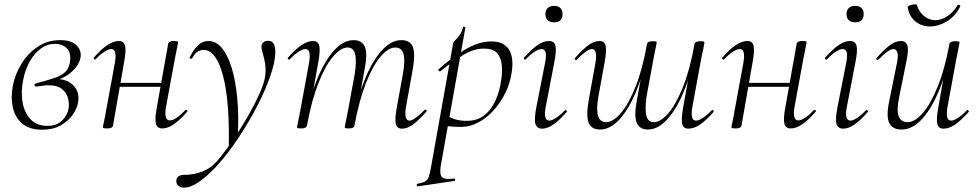

<svg xmlns="http://www.w3.org/2000/svg" viewBox="-20 -584 4505 885"><path d="M174 14Q116 14 82.5 -14.5Q49 -43 39 -89.5Q29 -136 39 -188Q49 -240 78 -288.5Q107 -337 153 -368Q199 -399 257 -399Q310 -399 333.5 -374.5Q357 -350 351 -318Q345 -285 311.5 -254Q278 -223 222 -209L237 -220Q290 -220 319 -189.5Q348 -159 340 -113Q336 -85 315.5 -55.5Q295 -26 259.5 -6Q224 14 174 14ZM198 -4Q242 -4 266.5 -28.5Q291 -53 296 -84Q300 -108 293 -133Q286 -158 264.5 -174.5Q243 -191 202 -191Q190 -191 178 -189Q166 -187 149 -185Q142 -184 139.5 -190.5Q137 -197 144 -199Q197 -213 231 -224.5Q265 -236 282.5 -254Q300 -272 303 -303Q308 -343 287 -362.5Q266 -382 234 -382Q198 -382 168 -360Q138 -338 117 -300.5Q96 -263 87 -216Q76 -164 83.5 -115.5Q91 -67 119.5 -35.5Q148 -4 198 -4Z M475 8Q462 8 458 6.5Q454 5 454 2Q454 -1 459.5 -24.5Q465 -48 469 -74L510 -297Q520 -358 493 -358Q481 -358 462 -346Q443 -334 421 -311Q418 -307 413.5 -311.5Q409 -316 413 -319Q446 -357 474.5 -376Q503 -395 528 -395Q551 -395 556.5 -373.5Q562 -352 552 -297L501 -6Q499 8 475 8ZM510 -184 514 -202H744L741 -184ZM728 8Q704 8 698.5 -14Q693 -36 703 -90L755 -381Q757 -395 780 -395Q794 -395 797.5 -393.5Q801 -392 801 -389Q801 -386 796 -363Q791 -340 786 -313L745 -90Q735 -29 763 -29Q789 -29 834 -76Q838 -80 842 -76Q846 -72 842 -68Q809 -31 781.5 -11.5Q754 8 728 8Z M828 281Q812 281 801.5 272Q791 263 793 244Q799 222 828 222Q849 222 870.5 218.5Q892 215 912 207Q932 199 948 188Q970 173 999 136.5Q1028 100 1060 52.5Q1092 5 1121 -45.5Q1150 -96 1171 -141Q1192 -186 1199 -216Q1205 -243 1204 -267.5Q1203 -292 1198 -312Q1193 -332 1189 -346.5Q1185 -361 1185 -368Q1185 -380 1193 -388Q1201 -396 1215 -396Q1235 -396 1242 -381.5Q1249 -367 1249 -345Q1249 -308 1233.5 -257Q1218 -206 1190.5 -146.5Q1163 -87 1128 -27Q1093 33 1053.5 88.5Q1014 144 973.5 187Q933 230 895.5 255.5Q858 281 828 281ZM1034 108Q1040 -112 1008.5 -233Q977 -354 918 -354Q905 -354 891 -346Q877 -338 866 -316Q864 -312 858.5 -313.5Q853 -315 854 -319Q873 -357 893.5 -376Q914 -395 941 -395Q977 -395 1004.5 -360.5Q1032 -326 1049.5 -266Q1067 -206 1074 -127.5Q1081 -49 1076 40Z M1833 9Q1810 9 1804.5 -12.5Q1799 -34 1809 -89L1838 -248Q1848 -307 1839.5 -336Q1831 -365 1802 -365Q1770 -365 1734 -323Q1698 -281 1666.5 -200.5Q1635 -120 1614 -6L1604 -7Q1624 -123 1659 -211.5Q1694 -300 1738 -349.5Q1782 -399 1830 -399Q1870 -399 1882.5 -368.5Q1895 -338 1883 -267L1851 -89Q1846 -58 1850.5 -43Q1855 -28 1867 -28Q1879 -28 1897 -41.5Q1915 -55 1937 -77Q1941 -81 1945 -77Q1949 -73 1945 -69Q1912 -32 1885.5 -11.5Q1859 9 1833 9ZM1369 8Q1356 8 1352.5 6.5Q1349 5 1349 2Q1349 -1 1354 -23.5Q1359 -46 1363 -68L1405 -297Q1415 -358 1388 -358Q1376 -358 1357 -346Q1338 -334 1316 -311Q1313 -307 1308.5 -311.5Q1304 -316 1308 -319Q1341 -357 1369.5 -376Q1398 -395 1423 -395Q1446 -395 1451.5 -373.5Q1457 -352 1447 -297L1395 -6Q1392 8 1369 8ZM1589 8Q1576 8 1572.5 6.5Q1569 5 1569 2Q1569 -1 1574.5 -26.5Q1580 -52 1584 -74L1616 -248Q1624 -307 1616.5 -336Q1609 -365 1582 -365Q1551 -365 1515 -323Q1479 -281 1447.5 -200.5Q1416 -120 1395 -6L1384 -7Q1404 -123 1439 -211.5Q1474 -300 1518 -349.5Q1562 -399 1610 -399Q1648 -399 1661.5 -368.5Q1675 -338 1661 -267L1614 -6Q1612 8 1589 8Z M1906 275Q1902 276 1901 270Q1900 264 1904 263Q1927 259 1938.5 253Q1950 247 1956 231.5Q1962 216 1967 185L2069 -386Q2069 -389 2075 -395Q2081 -401 2089 -410Q2097 -419 2104 -431Q2111 -443 2114 -458Q2115 -462 2120.5 -461Q2126 -460 2125 -456L2012 178Q2005 219 2017 232Q2029 245 2072 239Q2076 237 2077.5 243Q2079 249 2074 250ZM2106 1Q2066 1 2049 -2Q2032 -5 2018 -8L2028 -58Q2047 -45 2071.5 -36Q2096 -27 2132 -27Q2179 -27 2211.5 -52Q2244 -77 2264 -121Q2284 -165 2291 -220Q2296 -255 2292.5 -287Q2289 -319 2271 -339.5Q2253 -360 2211 -360Q2164 -360 2117.5 -332Q2071 -304 2009 -255Q2006 -254 2002 -258.5Q1998 -263 2001 -264Q2060 -317 2123 -355Q2186 -393 2246 -393Q2301 -393 2325 -357Q2349 -321 2339 -253Q2332 -202 2309.5 -156Q2287 -110 2254.5 -74.5Q2222 -39 2183.5 -19Q2145 1 2106 1Z M2478 9Q2456 9 2448.5 -11Q2441 -31 2452 -89L2493 -297Q2505 -358 2476 -358Q2464 -358 2445 -346Q2426 -334 2404 -311Q2401 -307 2396.5 -311.5Q2392 -316 2396 -319Q2430 -357 2457.5 -376Q2485 -395 2510 -395Q2534 -395 2540 -373.5Q2546 -352 2535 -297L2495 -89Q2489 -58 2494 -43Q2499 -28 2512 -28Q2523 -28 2542 -40Q2561 -52 2583 -75Q2587 -79 2591 -74.5Q2595 -70 2591 -67Q2558 -29 2530.5 -10Q2503 9 2478 9ZM2534 -481Q2515 -481 2504.5 -491Q2494 -501 2494 -520Q2494 -537 2504.5 -547Q2515 -557 2534 -557Q2553 -557 2563 -547Q2573 -537 2573 -520Q2573 -481 2534 -481Z M2743 -395Q2766 -395 2771.5 -373.5Q2777 -352 2767 -297L2738 -138Q2728 -79 2736.5 -50Q2745 -21 2774 -21Q2806 -21 2842 -63Q2878 -105 2910 -185.5Q2942 -266 2962 -380L2972 -379Q2952 -263 2917 -174.5Q2882 -86 2838 -36.5Q2794 13 2746 13Q2706 13 2693.5 -18Q2681 -49 2693 -119L2725 -297Q2730 -328 2725.5 -343Q2721 -358 2709 -358Q2697 -358 2679 -345Q2661 -332 2639 -309Q2635 -305 2631 -309Q2627 -313 2631 -317Q2664 -355 2691 -375Q2718 -395 2743 -395ZM3207 -394Q3221 -394 3224 -392.5Q3227 -391 3227 -388Q3227 -385 3222.5 -362.5Q3218 -340 3213 -318L3171 -89Q3161 -28 3188 -28Q3200 -28 3219 -40Q3238 -52 3260 -75Q3263 -79 3267.5 -74.5Q3272 -70 3268 -67Q3235 -29 3207 -10Q3179 9 3153 9Q3130 9 3124.5 -12.5Q3119 -34 3129 -89L3181 -380Q3185 -394 3207 -394ZM2987 -394Q3001 -394 3004 -392.5Q3007 -391 3007 -388Q3007 -385 3001.5 -360Q2996 -335 2992 -312L2960 -138Q2952 -79 2959.5 -50Q2967 -21 2994 -21Q3026 -21 3061.5 -63Q3097 -105 3129 -185.5Q3161 -266 3181 -380L3192 -379Q3172 -263 3137 -174.5Q3102 -86 3058 -36.5Q3014 13 2966 13Q2928 13 2915 -18Q2902 -49 2915 -119L2962 -380Q2964 -394 2987 -394Z M3372 8Q3359 8 3355 6.5Q3351 5 3351 2Q3351 -1 3356.5 -24.5Q3362 -48 3366 -74L3407 -297Q3417 -358 3390 -358Q3378 -358 3359 -346Q3340 -334 3318 -311Q3315 -307 3310.5 -311.5Q3306 -316 3310 -319Q3343 -357 3371.5 -376Q3400 -395 3425 -395Q3448 -395 3453.5 -373.5Q3459 -352 3449 -297L3398 -6Q3396 8 3372 8ZM3407 -184 3411 -202H3641L3638 -184ZM3625 8Q3601 8 3595.5 -14Q3590 -36 3600 -90L3652 -381Q3654 -395 3677 -395Q3691 -395 3694.5 -393.5Q3698 -392 3698 -389Q3698 -386 3693 -363Q3688 -340 3683 -313L3642 -90Q3632 -29 3660 -29Q3686 -29 3731 -76Q3735 -80 3739 -76Q3743 -72 3739 -68Q3706 -31 3678.5 -11.5Q3651 8 3625 8Z M3866 9Q3844 9 3836.5 -11Q3829 -31 3840 -89L3881 -297Q3893 -358 3864 -358Q3852 -358 3833 -346Q3814 -334 3792 -311Q3789 -307 3784.5 -311.5Q3780 -316 3784 -319Q3818 -357 3845.5 -376Q3873 -395 3898 -395Q3922 -395 3928 -373.5Q3934 -352 3923 -297L3883 -89Q3877 -58 3882 -43Q3887 -28 3900 -28Q3911 -28 3930 -40Q3949 -52 3971 -75Q3975 -79 3979 -74.5Q3983 -70 3979 -67Q3946 -29 3918.5 -10Q3891 9 3866 9ZM3922 -481Q3903 -481 3892.5 -491Q3882 -501 3882 -520Q3882 -537 3892.5 -547Q3903 -557 3922 -557Q3941 -557 3951 -547Q3961 -537 3961 -520Q3961 -481 3922 -481Z M4136 13Q4093 13 4078.5 -18Q4064 -49 4079 -119L4115 -297Q4121 -328 4116 -343Q4111 -358 4098 -358Q4087 -358 4069 -345Q4051 -332 4029 -309Q4025 -305 4021 -309Q4017 -313 4021 -317Q4054 -355 4081 -375Q4108 -395 4133 -395Q4156 -395 4162.5 -373.5Q4169 -352 4157 -297L4125 -138Q4112 -78 4122 -49.5Q4132 -21 4164 -21Q4197 -21 4233.5 -63Q4270 -105 4302.5 -185.5Q4335 -266 4356 -380L4367 -379Q4347 -263 4311.5 -174.5Q4276 -86 4231 -36.5Q4186 13 4136 13ZM4329 9Q4306 9 4300.5 -12.5Q4295 -34 4305 -89L4356 -380Q4358 -394 4382 -394Q4395 -394 4399 -392.5Q4403 -391 4403 -388Q4403 -385 4398 -361.5Q4393 -338 4388 -312L4347 -89Q4337 -28 4364 -28Q4376 -28 4395 -40Q4414 -52 4436 -75Q4439 -79 4443.5 -74.5Q4448 -70 4444 -67Q4410 -29 4382.5 -10Q4355 9 4329 9ZM4267 -462Q4243 -462 4221.5 -471.5Q4200 -481 4184.5 -500.5Q4169 -520 4164 -549Q4163 -554 4168.5 -557Q4174 -560 4182.5 -562Q4191 -564 4198 -564Q4205 -564 4206 -561Q4217 -527 4240.5 -509Q4264 -491 4291 -491Q4318 -491 4345.5 -508.5Q4373 -526 4393 -559Q4395 -564 4401.5 -561Q4408 -558 4406 -554Q4382 -507 4343 -484.5Q4304 -462 4267 -462Z"/></svg>

Font: Cormorant Garamond Light
Style: Italic
Weight: 300
Italic angle: -10°
Designer: Christian Thalmann (Catharsis Fonts)
Foundry: Catharsis Fonts
Version: Version 4.001